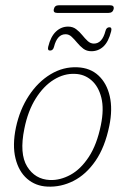

<svg xmlns="http://www.w3.org/2000/svg" viewBox="-20 -701 474 729"><path d="M274 -445.5Q322.5 -443.5 354 -414.2Q385.5 -385 396.8 -335.5Q408 -286 395 -223Q378.5 -142.5 342.8 -90.5Q307 -38.5 259.2 -14.2Q211.5 10 160 7.5Q115 5.5 83 -22.2Q51 -50 38.8 -99.8Q26.5 -149.5 40.5 -217Q55 -285 89.5 -337.5Q124 -390 172 -419Q220 -448 274 -445.5ZM169.5 -17.5Q208.5 -16 247.5 -37.2Q286.5 -58.5 317.2 -105.2Q348 -152 363 -226Q375.5 -287 364.8 -330Q354 -373 327.2 -396.2Q300.5 -419.5 264.5 -420.5Q223.5 -422.5 184.5 -398.5Q145.5 -374.5 115.8 -327.2Q86 -280 72.5 -212.5Q53 -117.5 83 -68.8Q113 -20 169.5 -17.5ZM327 -506.5Q309 -506.5 296.2 -516.2Q283.5 -526 273 -538.8Q262.5 -551.5 252.2 -561.2Q242 -571 229 -571Q197 -571 185 -523Q181.5 -509 170 -509Q159.5 -509 163 -523.5Q172.5 -562.5 192.5 -581.2Q212.5 -600 238.5 -600Q256.5 -600 269.2 -590.2Q282 -580.5 292.2 -567.8Q302.5 -555 313 -545.2Q323.5 -535.5 336.5 -535.5Q368 -535.5 380.5 -583.5Q384 -597.5 395.5 -597.5Q406 -597.5 402 -582Q392 -542.5 372.8 -524.5Q353.5 -506.5 327 -506.5ZM184.5 -666.5Q187.5 -681 203.5 -681H398Q414.5 -681 411.5 -666.5Q408 -652 392 -652H197Q181 -652 184.5 -666.5Z"/></svg>

Font: Fraunces 72pt SuperSoft Thin
Style: Italic
Weight: 100
Italic angle: -16°
Version: Version 1.000;[b76b70a41]